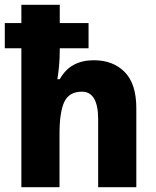

<svg xmlns="http://www.w3.org/2000/svg" viewBox="-21 -780 652 800"><path d="M228 -760V-684H348V-579H228V-569Q228 -538 225 -505Q222 -472 218 -450H228Q251 -491 286.5 -510Q322 -529 370 -529Q450 -529 498.5 -480Q547 -431 547 -329V0H388V-283Q388 -398 320 -398Q267 -398 247 -355.5Q227 -313 227 -223V0H68V-579H-1V-684H68V-760Z"/></svg>

Font: Noto Sans Telugu SemiCondensed ExtraBold
Style: Regular
Weight: 800
Width: 4
Designer: Jelle Bosma - Monotype Design Team
Foundry: Monotype Imaging Inc.
Version: Version 2.005; ttfautohint (v1.8.4.7-5d5b)